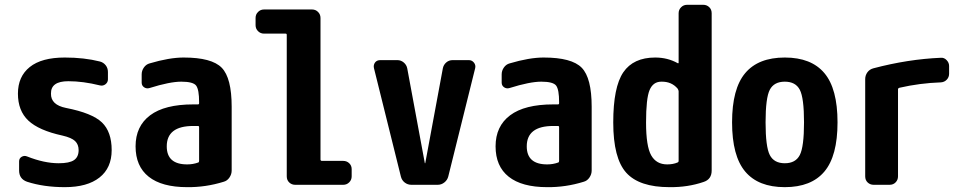

<svg xmlns="http://www.w3.org/2000/svg" viewBox="-20 -770 4040 800"><path d="M254.9 -320.3Q364.3 -298.8 404.8 -259.8Q445.3 -220.7 445.3 -144.5Q445.3 -70.3 394.5 -30.3Q343.8 9.8 250 9.8Q162.1 9.8 92.8 -12.7Q59.6 -24.4 59.6 -59.6V-97.7Q59.6 -110.4 70.3 -116.7Q81.1 -123 92.8 -118.2Q164.1 -89.8 224.6 -89.8Q269.5 -89.8 288.6 -103Q307.6 -116.2 307.6 -144.5Q307.6 -168 293 -182.1Q278.3 -196.3 240.2 -205.1Q141.6 -226.6 98.1 -267.6Q54.7 -308.6 54.7 -379.9Q54.7 -451.2 104 -490.7Q153.3 -530.3 250 -530.3Q331.1 -530.3 396.5 -513.7Q411.1 -509.8 420.4 -498Q429.7 -486.3 429.7 -469.7V-439.5Q429.7 -426.8 419.4 -418.9Q409.2 -411.1 396.5 -414.1Q326.2 -431.6 264.6 -431.6Q191.4 -431.6 192.4 -379.9Q191.4 -333 254.9 -320.3Z M809.6 -99.6V-240.2Q809.6 -245.1 804.7 -245.1H785.2Q674.8 -245.1 674.8 -160.2Q674.8 -85 759.8 -85Q784.2 -85 805.7 -92.8Q809.6 -93.8 809.6 -99.6ZM745.1 -530.3Q862.3 -530.3 903.8 -487.8Q945.3 -445.3 945.3 -325.2V-59.6Q945.3 -43.9 936 -30.3Q926.8 -16.6 912.1 -12.7Q836.9 10.7 759.8 9.8Q654.3 9.8 599.6 -33.7Q544.9 -77.1 544.9 -160.2Q544.9 -244.1 605.5 -289.6Q666 -335 785.2 -335H804.7Q809.6 -335 809.6 -339.8V-344.7Q809.6 -396.5 797.4 -413.1Q785.2 -429.7 735.4 -429.7Q687.5 -429.7 603.5 -403.3Q590.8 -399.4 580.6 -406.2Q570.3 -413.1 570.3 -425.8V-460Q570.3 -475.6 579.6 -488.8Q588.9 -502 603.5 -505.9Q685.5 -530.3 745.1 -530.3Z M1410.2 -99.6Q1424.8 -99.6 1435.1 -89.8Q1445.3 -80.1 1445.3 -65.4V-35.2Q1445.3 -20.5 1435.1 -10.3Q1424.8 0 1410.2 0H1210Q1195.3 0 1185.1 -9.8Q1174.8 -19.5 1174.8 -35.2V-625Q1174.8 -629.9 1169.9 -629.9H1080.1Q1065.4 -629.9 1055.2 -640.1Q1044.9 -650.4 1044.9 -665V-695.3Q1044.9 -710 1055.2 -720.2Q1065.4 -730.5 1080.1 -730.5H1280.3Q1294.9 -730.5 1305.2 -720.2Q1315.4 -710 1315.4 -695.3V-105.5Q1315.4 -100.6 1320.3 -99.6Z M1933.6 -519.5Q1946.3 -519.5 1954.6 -509.3Q1962.9 -499 1960 -486.3L1847.7 -34.2Q1843.8 -19.5 1831.5 -9.8Q1819.3 0 1803.7 0H1694.3Q1678.7 0 1666.5 -9.3Q1654.3 -18.6 1650.4 -34.2L1538.1 -486.3Q1535.2 -499 1542.5 -509.3Q1549.8 -519.5 1564.5 -519.5H1635.7Q1650.4 -519.5 1662.1 -509.8Q1673.8 -500 1676.8 -485.4L1750 -90.8Q1750 -89.8 1751 -89.8Q1752 -89.8 1752 -90.8L1825.2 -485.4Q1828.1 -500 1839.4 -509.8Q1850.6 -519.5 1866.2 -519.5Z M2309.6 -99.6V-240.2Q2309.6 -245.1 2304.7 -245.1H2285.2Q2174.8 -245.1 2174.8 -160.2Q2174.8 -85 2259.8 -85Q2284.2 -85 2305.7 -92.8Q2309.6 -93.8 2309.6 -99.6ZM2245.1 -530.3Q2362.3 -530.3 2403.8 -487.8Q2445.3 -445.3 2445.3 -325.2V-59.6Q2445.3 -43.9 2436 -30.3Q2426.8 -16.6 2412.1 -12.7Q2336.9 10.7 2259.8 9.8Q2154.3 9.8 2099.6 -33.7Q2044.9 -77.1 2044.9 -160.2Q2044.9 -244.1 2105.5 -289.6Q2166 -335 2285.2 -335H2304.7Q2309.6 -335 2309.6 -339.8V-344.7Q2309.6 -396.5 2297.4 -413.1Q2285.2 -429.7 2235.4 -429.7Q2187.5 -429.7 2103.5 -403.3Q2090.8 -399.4 2080.6 -406.2Q2070.3 -413.1 2070.3 -425.8V-460Q2070.3 -475.6 2079.6 -488.8Q2088.9 -502 2103.5 -505.9Q2185.5 -530.3 2245.1 -530.3Z M2807.6 -99.6V-389.6Q2807.6 -393.6 2803.7 -400.4Q2778.3 -430.7 2735.4 -429.7Q2701.2 -429.7 2686.5 -394.5Q2671.9 -359.4 2671.9 -259.8Q2671.9 -160.2 2693.4 -122.6Q2714.8 -85 2759.8 -85Q2784.2 -85 2802.7 -92.8Q2807.6 -94.7 2807.6 -99.6ZM2910.2 -750Q2924.8 -750 2935.1 -740.2Q2945.3 -730.5 2945.3 -714.8V-59.6Q2945.3 -22.5 2911.1 -11.7Q2845.7 10.7 2769.5 9.8Q2643.6 9.8 2589.4 -50.3Q2535.2 -110.4 2535.2 -259.8Q2535.2 -407.2 2577.1 -468.8Q2619.1 -530.3 2710 -530.3Q2761.7 -530.3 2803.7 -506.8Q2807.6 -504.9 2807.6 -509.8V-714.8Q2807.6 -729.5 2817.9 -739.7Q2828.1 -750 2842.8 -750Z M3187.5 -124Q3205.1 -89.8 3250 -89.8Q3294.9 -89.8 3312.5 -124Q3330.1 -158.2 3330.1 -260.3Q3330.1 -362.3 3312.5 -396Q3294.9 -429.7 3250 -429.7Q3205.1 -429.7 3187.5 -396Q3169.9 -362.3 3169.9 -260.3Q3169.9 -158.2 3187.5 -124ZM3085 -465.3Q3139.6 -530.3 3250 -530.3Q3360.4 -530.3 3415 -465.3Q3469.7 -400.4 3469.7 -260.3Q3469.7 -120.1 3415 -55.2Q3360.4 9.8 3250 9.8Q3139.6 9.8 3085 -55.2Q3030.3 -120.1 3030.3 -260.3Q3030.3 -400.4 3085 -465.3Z M3900.4 -529.3Q3914.1 -530.3 3924.3 -519.5Q3934.6 -508.8 3934.6 -495.1V-462.9Q3934.6 -448.2 3924.8 -438Q3915 -427.7 3900.4 -426.8Q3812.5 -423.8 3727.5 -404.3Q3721.7 -402.3 3721.7 -398.4V-35.2Q3721.7 -20.5 3711.9 -10.3Q3702.1 0 3686.5 0H3620.1Q3605.5 0 3595.2 -9.8Q3585 -19.5 3585 -35.2V-440.4Q3585 -456.1 3594.2 -468.8Q3603.5 -481.4 3619.1 -485.4Q3762.7 -523.4 3900.4 -529.3Z"/></svg>

Font: Rounded-L Mgen+ 1mn bold
Style: Bold
Weight: 700
Designer: [Source Han Sans]
Ryoko NISHIZUKA  (kana & ideographs); Paul D. Hunt (Latin, Greek & Cyrillic); Wenlong ZHANG  (bopomofo
Version: Version 1.059.20150602